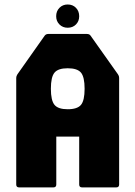

<svg xmlns="http://www.w3.org/2000/svg" viewBox="-20 -814 588 834"><path d="M63 0Q50.5 0 50.5 -12.5V-476Q50.5 -483 55.5 -491L174 -659Q179.5 -666.5 190 -666.5H357.5Q368.5 -666.5 373.5 -659L492.5 -491Q497.5 -484 497.5 -476V-12.5Q497.5 0 485 0H336.5Q324 0 324 -12.5V-220.5H224.5V-12.5Q224.5 0 212 0ZM274 -339.5Q316 -339.5 331.8 -358.5Q347.5 -377.5 347.5 -428.5Q347.5 -479.5 331.8 -498.5Q316 -517.5 274 -517.5Q232.5 -517.5 216.8 -498.5Q201 -479.5 201 -428.5Q201 -377.5 216.8 -358.5Q232.5 -339.5 274 -339.5ZM274 -693.5Q252.5 -693.5 238.2 -707.8Q224 -722 224 -743.5Q224 -765.5 238.2 -780Q252.5 -794.5 274 -794.5Q296 -794.5 310 -780Q324 -765.5 324 -743.5Q324 -722 310 -707.8Q296 -693.5 274 -693.5Z"/></svg>

Font: Jaro 24pt
Style: Regular
Weight: 400
Designer: Agyei Archer, Celine Hurka, Mirko Velimirović
Version: Version 1.000